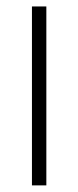

<svg xmlns="http://www.w3.org/2000/svg" viewBox="-20 -560 237 580"><path d="M76.5 0V-540.5H120V0Z"/></svg>

Font: Encode Sans Semi Condensed ExtraLight
Style: Regular
Weight: 200
Width: 4
Designer: Multiple Designers
Foundry: Impallari Type
Version: Version 3.000; ttfautohint (v1.8.3) -l 8 -r 50 -G 200 -x 14 